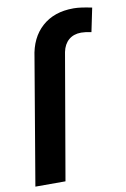

<svg xmlns="http://www.w3.org/2000/svg" viewBox="-86 -813 568 865"><g transform="rotate(-10 198.0 -380.5)"><path d="M142.1 0 241.2 -574.2C250.5 -620.6 281.7 -647.5 327.1 -647.5C327.6 -647.5 328.1 -647.5 328.6 -647.5C340.8 -647.5 356 -645.5 374 -641.6L396.5 -750C361.8 -757.3 334.5 -761.2 314.9 -761.2C314 -761.2 312.5 -761.2 311.5 -761.2C252.9 -761.2 205.1 -744.6 168.5 -711.9C131.8 -679.2 109.4 -633.3 101.6 -574.2L4.4 0Z"/></g></svg>

Font: Roboto
Style: Bold Italic
Weight: 700
Italic angle: -12°
Designer: Google
Version: Version 2.137; 2017